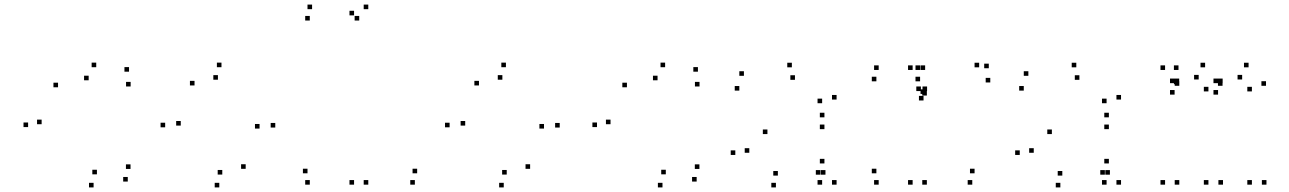

<svg xmlns="http://www.w3.org/2000/svg" viewBox="-20 -795 5620 837"><path d="M102.5 -241V-261H82.5V-241ZM388 22V2H368V22ZM537 -3.5V-23.5H517V-3.5ZM549 -58.5V-78.5H529V-58.5ZM402.5 -35V-55H382.5V-35ZM161.5 -253.5V-273.5H141.5V-253.5ZM233 -414.5V-434.5H213V-414.5ZM366.5 -445V-465H346.5V-445ZM549.5 -418V-438H529.5V-418ZM542.5 -482.5V-502.5H522.5V-482.5ZM399.5 -502V-522H379.5V-502Z M1180 -239V-259H1160V-239ZM945.5 -502V-522H925.5V-502ZM700 -240V-260H680V-240ZM936 22V2H916V22ZM768 -247.5V-267.5H748V-247.5ZM828 -422.5V-442.5H808V-422.5ZM930 -447.5V-467.5H910V-447.5ZM1111.5 -234.5V-254.5H1091.5V-234.5ZM1051 -59V-79H1031V-59ZM949 -34V-54H929V-34Z M1585.5 -755V-775H1565.5V-755ZM1340.5 -755V-775H1320.5V-755ZM1330.5 -705.5V-725.5H1310.5V-705.5ZM1546 -705.5V-725.5H1526V-705.5ZM1523.5 -728V-748H1503.5V-728ZM1523.5 10V-10H1503.5V10ZM1585.5 10V-10H1565.5V10ZM1788.5 10V-10H1768.5V10ZM1798.5 -39.5V-59.5H1778.5V-39.5ZM1320.5 -39.5V-59.5H1300.5V-39.5ZM1330.5 10V-10H1310.5V10Z M2420 -239V-259H2400V-239ZM2185.5 -502V-522H2165.5V-502ZM1940 -240V-260H1920V-240ZM2176 22V2H2156V22ZM2008 -247.5V-267.5H1988V-247.5ZM2068 -422.5V-442.5H2048V-422.5ZM2170 -447.5V-467.5H2150V-447.5ZM2351.5 -234.5V-254.5H2331.5V-234.5ZM2291 -59V-79H2271V-59ZM2189 -34V-54H2169V-34Z M2582.5 -241V-261H2562.5V-241ZM2868 22V2H2848V22ZM3017 -3.5V-23.5H2997V-3.5ZM3029 -58.5V-78.5H3009V-58.5ZM2882.5 -35V-55H2862.5V-35ZM2641.5 -253.5V-273.5H2621.5V-253.5ZM2713 -414.5V-434.5H2693V-414.5ZM2846.5 -445V-465H2826.5V-445ZM3029.5 -418V-438H3009.5V-418ZM3022.5 -482.5V-502.5H3002.5V-482.5ZM2879.5 -502V-522H2859.5V-502Z M3627 -361V-381H3607V-361ZM3432 -501.5V-521.5H3412V-501.5ZM3223 -464.5V-484.5H3203V-464.5ZM3203 -400V-420H3183V-400ZM3445.5 -447V-467H3425.5V-447ZM3564 -345V-365H3544V-345ZM3564 10V-10H3544V10ZM3627 10V-10H3607V10ZM3574 -283.5V-303.5H3554V-283.5ZM3185.5 -119.5V-139.5H3165.5V-119.5ZM3362.5 22V2H3342.5V22ZM3556.5 -33.5V-53.5H3536.5V-33.5ZM3578.5 -33.5V-53.5H3558.5V-33.5ZM3574 -82.5V-102.5H3554V-82.5ZM3371 -29.5V-49.5H3351V-29.5ZM3246.5 -129V-149H3226.5V-129ZM3325.5 -210.5V-230.5H3305.5V-210.5ZM3574 -232V-252H3554V-232Z M3958.5 -490V-510H3938.5V-490ZM3958.5 10V-10H3938.5V10ZM4020.5 10V-10H4000.5V10ZM4020.5 -378.5V-398.5H4000.5V-378.5ZM4013 -385.5V-405.5H3993V-385.5ZM4013 -490V-510H3993V-490ZM4218.5 10V-10H4198.5V10ZM4228.5 -39.5V-59.5H4208.5V-39.5ZM3800.5 -39.5V-59.5H3780.5V-39.5ZM3810.5 10V-10H3790.5V10ZM3991 -440.5V-460.5H3971V-440.5ZM3991 -490V-510H3971V-490ZM3810.5 -490V-510H3790.5V-490ZM3800.5 -440.5V-460.5H3780.5V-440.5ZM4290.5 -497.5V-517.5H4270.5V-497.5ZM4248.5 -501.5V-521.5H4228.5V-501.5ZM4021.5 -398V-418H4001.5V-398ZM3994.5 -398V-418H3974.5V-398ZM4006 -357V-377H3986V-357ZM4297 -435.5V-455.5H4277V-435.5Z M4867 -361V-381H4847V-361ZM4672 -501.5V-521.5H4652V-501.5ZM4463 -464.5V-484.5H4443V-464.5ZM4443 -400V-420H4423V-400ZM4685.5 -447V-467H4665.5V-447ZM4804 -345V-365H4784V-345ZM4804 10V-10H4784V10ZM4867 10V-10H4847V10ZM4814 -283.5V-303.5H4794V-283.5ZM4425.5 -119.5V-139.5H4405.5V-119.5ZM4602.5 22V2H4582.5V22ZM4796.5 -33.5V-53.5H4776.5V-33.5ZM4818.5 -33.5V-53.5H4798.5V-33.5ZM4814 -82.5V-102.5H4794V-82.5ZM4611 -29.5V-49.5H4591V-29.5ZM4486.5 -129V-149H4466.5V-129ZM4565.5 -210.5V-230.5H4545.5V-210.5ZM4814 -232V-252H4794V-232Z M5117.5 -428V-448H5097.5V-428ZM5117.5 -490V-510H5097.5V-490ZM5059 -490V-510H5039V-490ZM5059 10V-10H5039V10ZM5121 10V-10H5101V10ZM5121 -421V-441H5101V-421ZM5309.5 -421V-441H5289.5V-421ZM5233.5 -501.5V-521.5H5213.5V-501.5ZM5120.5 -432.5V-452.5H5100.5V-432.5ZM5100.5 -432.5V-452.5H5080.5V-432.5ZM5100.5 -382.5V-402.5H5080.5V-382.5ZM5205.5 -448.5V-468.5H5185.5V-448.5ZM5248 -396.5V-416.5H5228V-396.5ZM5248 10V-10H5228V10ZM5311.5 10V-10H5291.5V10ZM5499 -421V-441H5479V-421ZM5423 -501.5V-521.5H5403V-501.5ZM5310 -432.5V-452.5H5290V-432.5ZM5290 -432.5V-452.5H5270V-432.5ZM5290 -382.5V-402.5H5270V-382.5ZM5395 -448.5V-468.5H5375V-448.5ZM5437.5 -396.5V-416.5H5417.5V-396.5ZM5437.5 10V-10H5417.5V10ZM5501 10V-10H5481V10Z"/></svg>

Font: Monaspace Argon Dots Var
Style: Regular
Weight: 400
Designer: Riley Cran and the Lettermatic Team
Version: Version 1.100 (Monaspace Argon Dots)